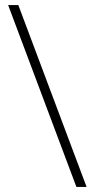

<svg xmlns="http://www.w3.org/2000/svg" viewBox="-20 -734 372 754"><path d="M52 -714H12L280 0H320Z"/></svg>

Font: Noto Sans Lao ExtraLight
Style: Regular
Weight: 200
Designer: Monotype Design Team
Foundry: Monotype Imaging Inc.
Version: Version 2.003